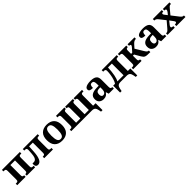

<svg xmlns="http://www.w3.org/2000/svg" viewBox="583 -2563 4761 4761"><g transform="rotate(-45 2963.5 -183.0)"><path d="M18 0V-53H50Q70 -53 85.5 -64Q101 -75 101 -118V-418Q101 -461 85.5 -472Q70 -483 50 -483H18V-536H646V-483H614Q594 -483 578.5 -472Q563 -461 563 -418V-118Q563 -75 578.5 -64Q594 -53 614 -53H646V0H352V-53H362Q383 -53 398 -64Q413 -75 413 -118V-473H251V-118Q251 -75 266 -64Q281 -53 302 -53H312V0Z M744 10Q704 10 684 -11.5Q664 -33 664 -71Q664 -81 665 -92Q666 -103 669 -115Q689 -112 706 -112Q741 -112 765.5 -129Q790 -146 805 -188Q820 -230 825 -305Q827 -326 828.5 -352Q830 -378 831 -398.5Q832 -419 832 -424Q832 -457 819.5 -470Q807 -483 781 -483H749V-536H1271V-483H1239Q1219 -483 1203.5 -472Q1188 -461 1188 -418V-118Q1188 -75 1203.5 -64Q1219 -53 1239 -53H1271V0H965V-53H987Q1008 -53 1023 -64Q1038 -75 1038 -118V-473H907L897 -300Q879 10 744 10Z M1592 10Q1465 10 1395 -60Q1325 -130 1325 -268Q1325 -407 1396.5 -476.5Q1468 -546 1592 -546Q1719 -546 1789 -476.5Q1859 -407 1859 -268Q1859 -130 1787.5 -60Q1716 10 1592 10ZM1592 -47Q1651 -47 1675.5 -101Q1700 -155 1700 -268Q1700 -382 1675.5 -435.5Q1651 -489 1592 -489Q1533 -489 1508.5 -435.5Q1484 -382 1484 -268Q1484 -155 1508.5 -101Q1533 -47 1592 -47Z M2777 180 2766 120Q2755 57 2727 28.5Q2699 0 2639 0H1913V-53H1945Q1965 -53 1980.5 -64Q1996 -75 1996 -118V-418Q1996 -461 1980.5 -472Q1965 -483 1945 -483H1913V-536H2207V-483H2197Q2176 -483 2161 -472Q2146 -461 2146 -418V-63H2294V-418Q2294 -461 2278.5 -472Q2263 -483 2243 -483H2233V-536H2505V-483H2495Q2474 -483 2459 -472Q2444 -461 2444 -418V-63H2592V-418Q2592 -461 2577 -472Q2562 -483 2541 -483H2531V-536H2825V-483H2793Q2773 -483 2757.5 -472Q2742 -461 2742 -418V-63H2830V180Z M3044 10Q2977 10 2930.5 -29Q2884 -68 2884 -148Q2884 -231 2941.5 -270.5Q2999 -310 3112 -314L3191 -317V-374Q3191 -432 3176.5 -460.5Q3162 -489 3120 -489Q3081 -489 3066 -461.5Q3051 -434 3051 -377Q2987 -377 2956 -392.5Q2925 -408 2925 -446Q2925 -482 2953 -504Q2981 -526 3028 -536Q3075 -546 3131 -546Q3237 -546 3290.5 -508Q3344 -470 3344 -376V-124Q3344 -83 3356.5 -68Q3369 -53 3402 -53H3406V0H3227L3204 -73H3198Q3171 -32 3137 -11Q3103 10 3044 10ZM3104 -68Q3144 -68 3167.5 -100.5Q3191 -133 3191 -191V-260L3149 -258Q3088 -256 3065 -229Q3042 -202 3042 -154Q3042 -112 3058.5 -90Q3075 -68 3104 -68Z M3446 180V-63H3511Q3539 -104 3558.5 -166.5Q3578 -229 3588.5 -298Q3599 -367 3599 -428Q3599 -458 3586 -470.5Q3573 -483 3546 -483H3516V-536H4043V-483H4011Q3991 -483 3975.5 -472Q3960 -461 3960 -418V-63H4048V180H3995L3984 120Q3973 57 3945 28.5Q3917 0 3857 0H3637Q3577 0 3549 28.5Q3521 57 3510 120L3499 180ZM3594 -63H3810V-473H3674Q3660 -178 3594 -63Z M4084 0V-53H4116Q4136 -53 4151.5 -64Q4167 -75 4167 -118V-418Q4167 -461 4151.5 -472Q4136 -483 4116 -483H4084V-536H4378V-483H4368Q4347 -483 4332 -472Q4317 -461 4317 -418V-306H4357L4450 -411Q4466 -428 4469 -438Q4472 -448 4472 -455Q4472 -483 4423 -483V-536H4666V-486Q4626 -486 4596.5 -468.5Q4567 -451 4532 -411L4467 -338L4592 -131Q4616 -91 4635.5 -72Q4655 -53 4681 -53H4686V0H4671Q4618 0 4583 -2.5Q4548 -5 4524 -13.5Q4500 -22 4482.5 -40Q4465 -58 4447 -89L4357 -243H4317V-118Q4317 -75 4332 -64Q4347 -53 4368 -53H4378V0Z M4882 10Q4815 10 4768.5 -29Q4722 -68 4722 -148Q4722 -231 4779.5 -270.5Q4837 -310 4950 -314L5029 -317V-374Q5029 -432 5014.5 -460.5Q5000 -489 4958 -489Q4919 -489 4904 -461.5Q4889 -434 4889 -377Q4825 -377 4794 -392.5Q4763 -408 4763 -446Q4763 -482 4791 -504Q4819 -526 4866 -536Q4913 -546 4969 -546Q5075 -546 5128.5 -508Q5182 -470 5182 -376V-124Q5182 -83 5194.5 -68Q5207 -53 5240 -53H5244V0H5065L5042 -73H5036Q5009 -32 4975 -11Q4941 10 4882 10ZM4942 -68Q4982 -68 5005.5 -100.5Q5029 -133 5029 -191V-260L4987 -258Q4926 -256 4903 -229Q4880 -202 4880 -154Q4880 -112 4896.5 -90Q4913 -68 4942 -68Z M5289 0V-53H5298Q5327 -53 5347 -67Q5367 -81 5398 -117L5531 -273L5407 -430Q5365 -483 5322 -483H5309V-536H5623V-483H5620Q5586 -483 5576.5 -474Q5567 -465 5567 -453Q5567 -443 5571.5 -433Q5576 -423 5588 -408L5641 -340L5687 -397Q5699 -412 5706 -426Q5713 -440 5713 -453Q5713 -471 5700 -477Q5687 -483 5664 -483H5661V-536H5892V-483H5883Q5865 -483 5851.5 -478Q5838 -473 5824 -459Q5810 -445 5788 -419L5681 -290L5824 -106Q5847 -78 5866 -65.5Q5885 -53 5904 -53H5917V0H5599V-53H5604Q5661 -53 5661 -87Q5661 -95 5657 -105Q5653 -115 5636 -137L5571 -224L5501 -137Q5492 -126 5485 -113Q5478 -100 5478 -87Q5478 -53 5540 -53H5543V0Z"/></g></svg>

Font: Noto Serif
Style: Bold
Weight: 700
Designer: Monotype Design Team
Foundry: Monotype Imaging Inc.
Version: Version 2.014